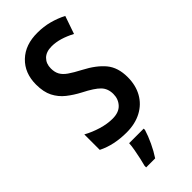

<svg xmlns="http://www.w3.org/2000/svg" viewBox="-294 -778 1054 1054"><g transform="rotate(-45 232.5 -251.5)"><path d="M429 -201Q429 -138 402.5 -90.5Q376 -43 326.5 -16.5Q277 10 210 10Q162 10 119 1Q76 -8 38 -27V-147Q78 -125 123 -111.5Q168 -98 209 -98Q258 -98 283 -125Q308 -152 308 -191Q308 -233 282.5 -259.5Q257 -286 192 -319Q150 -341 116.5 -367.5Q83 -394 63.5 -432Q44 -470 44 -528Q44 -617 100.5 -671Q157 -725 252 -724Q299 -724 342 -712.5Q385 -701 424 -681L388 -577Q352 -596 318.5 -606Q285 -616 253 -616Q210 -616 187 -593Q164 -570 164 -533Q164 -504 175 -484Q186 -464 211 -446.5Q236 -429 280 -406Q353 -368 391 -322Q429 -276 429 -201ZM291 71Q280 107 261 147.5Q242 188 220 221H150V209Q155 191 161 164Q167 137 172 109Q177 81 178 61H291Z"/></g></svg>

Font: Noto Sans Devanagari Condensed SemiBold
Style: Regular
Weight: 600
Width: 3
Designer: Jelle Bosma - Monotype Design Team
Foundry: Monotype Imaging Inc.
Version: Version 2.004; ttfautohint (v1.8.4.7-5d5b)